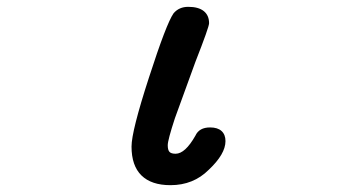

<svg xmlns="http://www.w3.org/2000/svg" viewBox="-20 -514 1040 562"><path d="M365 -85Q365 -130 416 -287Q467 -445 488 -475Q504 -494 531 -494Q561 -494 576.5 -481.5Q592 -469 592 -446Q592 -435 552 -333L492 -168Q471 -104 471 -89Q471 -75 476 -69.5Q481 -64 494 -64Q522 -64 552 -117Q563 -141 595 -141Q617 -141 628.5 -130.5Q640 -120 640 -101Q640 -63 591 -17Q546 28 479 28Q423 28 394 -0.5Q365 -29 365 -85Z"/></svg>

Font: 寒蝉全圆体 Bold
Style: Regular
Weight: 700
Designer: Warren2060
      Designed by Motoya company      

      [Varela Round]
      Joe Prince(Latin component); Avraham Cornf
Foundry: ChillType
Version: Version 3.200